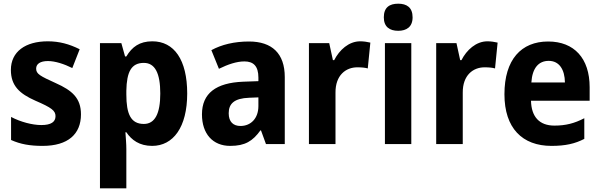

<svg xmlns="http://www.w3.org/2000/svg" viewBox="-20 -781 3258 1041"><path d="M419 -161C419 -250 370 -291 283 -330C197 -369 176 -380 176 -409C176 -435 199 -450 240 -450C279 -450 328 -434 372 -412L412 -514C356 -542 302 -557 239 -557C118 -557 39 -501 39 -402C39 -316 86 -273 172 -235C260 -197 281 -181 281 -151C281 -120 257 -103 204 -103C155 -103 91 -120 40 -147V-22C91 1 143 10 211 10C349 10 419 -54 419 -161Z M806 -557C737 -557 696 -527 665 -475H658L638 -547H522V240H665V27C665 -1 662 -33 660 -64H665C693 -22 736 10 805 10C919 10 995 -91 995 -274C995 -457 924 -557 806 -557ZM760 -440C820 -440 849 -385 849 -274C849 -165 820 -109 760 -109C689 -109 665 -163 665 -269V-289C667 -392 692 -440 760 -440Z M1330 -556C1250 -556 1181 -539 1126 -509L1167 -408C1216 -432 1263 -448 1305 -448C1354 -448 1381 -423 1381 -360V-341L1298 -338C1151 -332 1075 -275 1075 -161C1075 -55 1134 10 1228 10C1309 10 1350 -16 1392 -74H1395L1422 0H1524V-363C1524 -491 1455 -556 1330 -556ZM1331 -251 1381 -253V-206C1381 -138 1339 -98 1284 -98C1245 -98 1220 -120 1220 -167C1220 -219 1250 -248 1331 -251Z M1933 -557C1871 -557 1820 -510 1792 -455H1785L1765 -547H1655V0H1799V-278C1798 -374 1856 -416 1917 -416C1942 -416 1960 -414 1974 -410L1988 -550C1972 -554 1951 -557 1933 -557Z M2139 -761C2092 -761 2061 -741 2061 -687C2061 -635 2093 -614 2139 -614C2184 -614 2217 -635 2217 -687C2217 -741 2185 -761 2139 -761ZM2210 -547H2067V0H2210Z M2623 -557C2561 -557 2510 -510 2482 -455H2475L2455 -547H2345V0H2489V-278C2488 -374 2546 -416 2607 -416C2632 -416 2650 -414 2664 -410L2678 -550C2662 -554 2641 -557 2623 -557Z M2952 -556C2806 -556 2715 -458 2715 -270C2715 -86 2812 10 2970 10C3046 10 3098 -2 3148 -28V-140C3094 -112 3047 -100 2986 -100C2904 -100 2861 -148 2859 -235H3177V-308C3177 -465 3093 -556 2952 -556ZM2955 -451C3013 -451 3042 -403 3043 -334H2861C2866 -413 2901 -451 2955 -451Z"/></svg>

Font: Noto Sans Devanagari SemiCondensed
Style: Bold
Weight: 700
Width: 4
Designer: Jelle Bosma - Monotype Design Team
Foundry: Monotype Imaging Inc.
Version: Version 2.004